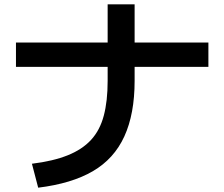

<svg xmlns="http://www.w3.org/2000/svg" viewBox="-20 -834 1040 890"><path d="M128 -75Q226 -87 293.5 -114Q361 -141 402 -185.5Q443 -230 461 -297.5Q479 -365 479 -459V-814H604V-459Q604 -306 556.5 -202Q509 -98 410.5 -40.5Q312 17 157 36ZM54 -524V-637H946V-524Z"/></svg>

Font: M PLUS 1 Thin SemiBold
Style: Regular
Weight: 600
Version: Version 1.001